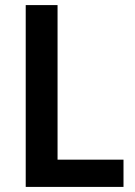

<svg xmlns="http://www.w3.org/2000/svg" viewBox="-20 -734 530 754"><path d="M81 0V-714H206V-107H465V0Z"/></svg>

Font: Noto Sans Georgian SemiCondensed SemiBold
Style: Regular
Weight: 600
Width: 4
Designer: Monotype Design Team, Akaki Razmadze
Foundry: Google LLC
Version: Version 2.005; ttfautohint (v1.8.4.7-5d5b)